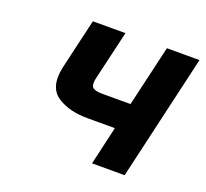

<svg xmlns="http://www.w3.org/2000/svg" viewBox="-99 -658 831 775"><g transform="rotate(20 316.5 -270.0)"><path d="M265 -326Q259 -297 269.5 -287.5Q280 -278 312 -278H432L493 -540H633L508 0H368L406 -165H288Q212 -165 162 -196Q104 -231 125 -325L175 -540H315Z"/></g></svg>

Font: Miedinger
Style: Bold-Italic
Weight: 700
Italic angle: -13°
Version: Version 001.000